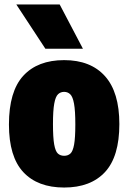

<svg xmlns="http://www.w3.org/2000/svg" viewBox="-20 -828 574 859"><path d="M267 11Q148.5 11 84.2 -58Q20 -127 20 -271Q20 -419 84.2 -489Q148.5 -559 267 -559Q385.5 -559 449.8 -487.2Q514 -415.5 514 -273Q514 -127.5 449.8 -58.2Q385.5 11 267 11ZM267 -131Q284 -131 295 -141Q306 -151 311.5 -181Q317 -211 317 -271Q317 -333 311.2 -364.2Q305.5 -395.5 294.2 -406.2Q283 -417 267 -417Q251 -417 239.8 -406.5Q228.5 -396 222.8 -365Q217 -334 217 -273Q217 -212 222.5 -181.5Q228 -151 239 -141Q250 -131 267 -131ZM183 -610 53 -808H247L351 -610Z"/></svg>

Font: Encode Sans Condensed Black
Style: Regular
Weight: 900
Width: 3
Designer: Multiple Designers
Foundry: Impallari Type
Version: Version 3.000; ttfautohint (v1.8.3) -l 8 -r 50 -G 200 -x 14 